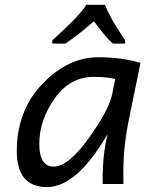

<svg xmlns="http://www.w3.org/2000/svg" viewBox="-20 -759 649 792"><path d="M201.2 -71.8Q262.2 -71.8 345.9 -189Q429.7 -306.2 442.4 -369.1L455.1 -433.1Q421.4 -441.9 366.7 -441.9Q268.1 -441.9 205.1 -352.3Q142.1 -262.7 142.1 -165.5Q142.1 -71.8 201.2 -71.8ZM173.8 12.7Q49.3 12.7 49.3 -135.7Q49.3 -302.7 154.8 -412.8Q260.3 -522.9 385.7 -522.9Q479.5 -522.9 559.6 -500L511.7 -266.1Q488.8 -153.3 488.8 -54.2Q488.8 -21 489.3 0H403.8L403.3 -18.6Q403.3 -122.1 423.8 -206.1Q296.9 12.7 173.8 12.7ZM496.1 -579.1H445.8Q418 -602.5 367.2 -671.4Q301.8 -613.3 249 -579.1H195.8V-592.3Q266.6 -657.2 295.7 -688.7Q324.7 -720.2 335.9 -739.3H413.1Q431.2 -690.9 475.6 -624.5L496.1 -592.3Z"/></svg>

Font: Cadman
Style: Italic
Weight: 400
Italic angle: -12°
Designer: Paul James MIller
Foundry: High-Logic / Made with FontCreator
Version: Version 2.114;March 28, 2021;FontCreator 13.0.0.2683 64-bit